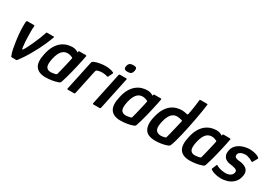

<svg xmlns="http://www.w3.org/2000/svg" viewBox="20 -1505 3281 2322"><g transform="rotate(30 1660.5 -343.5)"><path d="M128 0Q120 0 118 -6Q101 -47 92 -95Q83 -143 76 -190Q64 -270 61 -333Q58 -396 60 -443Q61 -456 63.5 -464Q66 -472 75 -472H164Q170 -472 173.5 -468.5Q177 -465 176 -460Q172 -429 172.5 -391.5Q173 -354 174 -308Q175 -274 176.5 -246Q178 -218 181 -196Q184 -174 186 -157Q188 -146 194 -147Q200 -148 204 -157Q216 -174 231.5 -205.5Q247 -237 269 -283Q292 -334 311.5 -383.5Q331 -433 341 -466Q344 -471 348 -471H445Q451 -471 449 -464Q427 -403 396 -334Q365 -265 325 -195Q299 -147 269 -100Q239 -53 202 -5Q198 1 193 1Z M601 6Q503 6 463 -51Q423 -108 450 -229Q466 -305 495 -353Q524 -401 559.5 -427.5Q595 -454 632.5 -464.5Q670 -475 706 -475Q732 -475 755.5 -466Q779 -457 787 -448L791 -463Q793 -469 796 -470Q799 -471 805 -471H889Q901 -471 901 -461Q897 -438 889 -399.5Q881 -361 870.5 -314.5Q860 -268 848 -219Q836 -170 823 -125Q810 -80 799 -47Q795 -37 789 -31Q783 -25 762 -19Q738 -10 693.5 -2Q649 6 601 6ZM625 -80Q637 -80 651 -82Q665 -84 676 -86.5Q687 -89 692 -90Q698 -92 702 -95.5Q706 -99 708 -107Q714 -130 720.5 -156Q727 -182 733.5 -209Q740 -236 746 -262Q752 -288 757 -310Q762 -332 765 -348Q767 -355 765 -359Q763 -363 757 -365Q745 -370 728 -375.5Q711 -381 692 -381Q677 -381 659 -376Q641 -371 623 -355.5Q605 -340 589 -309.5Q573 -279 562 -229Q544 -144 561.5 -112Q579 -80 625 -80Z M1162 -476Q1233 -476 1276 -456Q1285 -452 1285.5 -449Q1286 -446 1284 -440L1257 -385Q1254 -377 1250.5 -376Q1247 -375 1240 -377Q1224 -383 1203.5 -385.5Q1183 -388 1170 -388Q1154 -388 1141 -386Q1128 -384 1118.5 -381.5Q1109 -379 1103 -377Q1098 -374 1092.5 -370Q1087 -366 1084 -352L1013 -18Q1010 -6 1006.5 -3Q1003 0 995 0H911Q907 0 903.5 -2.5Q900 -5 903 -15L989 -418Q992 -433 996.5 -437.5Q1001 -442 1012 -447Q1044 -461 1087 -468.5Q1130 -476 1162 -476Z M1498 -602Q1493 -575 1478.5 -561.5Q1464 -548 1428 -548Q1394 -548 1384 -561.5Q1374 -575 1380 -602Q1384 -625 1400 -639Q1416 -653 1451 -653Q1489 -653 1496 -639Q1503 -625 1498 -602ZM1369 -11Q1367 0 1355 0H1268Q1257 0 1259 -11L1354 -461Q1357 -472 1368 -472H1455Q1460 -472 1463 -469Q1466 -466 1464 -461Z M1648 6Q1550 6 1510 -51Q1470 -108 1497 -229Q1513 -305 1542 -353Q1571 -401 1606.5 -427.5Q1642 -454 1679.5 -464.5Q1717 -475 1753 -475Q1779 -475 1802.5 -466Q1826 -457 1834 -448L1838 -463Q1840 -469 1843 -470Q1846 -471 1852 -471H1936Q1948 -471 1948 -461Q1944 -438 1936 -399.5Q1928 -361 1917.5 -314.5Q1907 -268 1895 -219Q1883 -170 1870 -125Q1857 -80 1846 -47Q1842 -37 1836 -31Q1830 -25 1809 -19Q1785 -10 1740.5 -2Q1696 6 1648 6ZM1672 -80Q1684 -80 1698 -82Q1712 -84 1723 -86.5Q1734 -89 1739 -90Q1745 -92 1749 -95.5Q1753 -99 1755 -107Q1761 -130 1767.5 -156Q1774 -182 1780.5 -209Q1787 -236 1793 -262Q1799 -288 1804 -310Q1809 -332 1812 -348Q1814 -355 1812 -359Q1810 -363 1804 -365Q1792 -370 1775 -375.5Q1758 -381 1739 -381Q1724 -381 1706 -376Q1688 -371 1670 -355.5Q1652 -340 1636 -309.5Q1620 -279 1609 -229Q1591 -144 1608.5 -112Q1626 -80 1672 -80Z M1978 -229Q1995 -305 2023.5 -353Q2052 -401 2087 -427.5Q2122 -454 2159.5 -464.5Q2197 -475 2233 -475Q2251 -475 2270.5 -471.5Q2290 -468 2302 -465Q2310 -463 2314.5 -464Q2319 -465 2321 -473Q2325 -491 2329 -513Q2333 -535 2336.5 -557.5Q2340 -580 2343 -602Q2346 -624 2348.5 -643Q2351 -662 2352 -674Q2353 -688 2356.5 -691Q2360 -694 2368 -694H2451Q2457 -694 2461 -692.5Q2465 -691 2464 -685Q2459 -642 2450 -587Q2441 -532 2429.5 -470.5Q2418 -409 2405.5 -347.5Q2393 -286 2379.5 -228.5Q2366 -171 2353 -124.5Q2340 -78 2327 -47Q2323 -37 2317 -31Q2311 -25 2289 -18Q2267 -9 2223.5 -1Q2180 7 2132 7Q2092 7 2059.5 -2.5Q2027 -12 2007 -32Q1978 -59 1970 -108.5Q1962 -158 1978 -229ZM2090 -229Q2075 -161 2085 -129.5Q2095 -98 2120 -90Q2132 -82 2150.5 -80.5Q2169 -79 2188.5 -82Q2208 -85 2224 -90Q2228 -93 2230.5 -95.5Q2233 -98 2234 -103Q2240 -126 2247 -153Q2254 -180 2260.5 -208Q2267 -236 2273.5 -262.5Q2280 -289 2285.5 -313Q2291 -337 2295 -354Q2297 -362 2295 -365Q2293 -368 2288 -369Q2272 -374 2253.5 -377.5Q2235 -381 2220 -381Q2205 -381 2187 -376Q2169 -371 2151 -355.5Q2133 -340 2117 -309.5Q2101 -279 2090 -229Z M2614 6Q2516 6 2476 -51Q2436 -108 2463 -229Q2479 -305 2508 -353Q2537 -401 2572.5 -427.5Q2608 -454 2645.5 -464.5Q2683 -475 2719 -475Q2745 -475 2768.5 -466Q2792 -457 2800 -448L2804 -463Q2806 -469 2809 -470Q2812 -471 2818 -471H2902Q2914 -471 2914 -461Q2910 -438 2902 -399.5Q2894 -361 2883.5 -314.5Q2873 -268 2861 -219Q2849 -170 2836 -125Q2823 -80 2812 -47Q2808 -37 2802 -31Q2796 -25 2775 -19Q2751 -10 2706.5 -2Q2662 6 2614 6ZM2638 -80Q2650 -80 2664 -82Q2678 -84 2689 -86.5Q2700 -89 2705 -90Q2711 -92 2715 -95.5Q2719 -99 2721 -107Q2727 -130 2733.5 -156Q2740 -182 2746.5 -209Q2753 -236 2759 -262Q2765 -288 2770 -310Q2775 -332 2778 -348Q2780 -355 2778 -359Q2776 -363 2770 -365Q2758 -370 2741 -375.5Q2724 -381 2705 -381Q2690 -381 2672 -376Q2654 -371 2636 -355.5Q2618 -340 2602 -309.5Q2586 -279 2575 -229Q2557 -144 2574.5 -112Q2592 -80 2638 -80Z M2924 -106Q2927 -115 2932.5 -114Q2938 -113 2943 -109Q2957 -100 2979 -93Q3001 -86 3024.5 -82.5Q3048 -79 3066 -79Q3089 -79 3109 -85.5Q3129 -92 3144 -105.5Q3159 -119 3164 -141Q3168 -159 3161.5 -169.5Q3155 -180 3134.5 -187Q3114 -194 3076 -200Q3055 -202 3032 -208.5Q3009 -215 2991 -230Q2973 -245 2964.5 -271.5Q2956 -298 2965 -341Q2975 -385 3007 -415Q3039 -445 3086 -461Q3133 -477 3186 -477Q3203 -477 3227.5 -473Q3252 -469 3276 -461Q3300 -453 3315 -439Q3321 -434 3321 -430.5Q3321 -427 3317 -421L3285 -365Q3280 -354 3267 -360Q3255 -368 3237.5 -376Q3220 -384 3201.5 -389Q3183 -394 3168 -394Q3127 -394 3102 -379.5Q3077 -365 3072 -344Q3068 -324 3076.5 -312.5Q3085 -301 3102.5 -296Q3120 -291 3143 -289Q3164 -288 3189 -281Q3214 -274 3235 -259.5Q3256 -245 3266.5 -218.5Q3277 -192 3268 -151Q3256 -92 3219.5 -57.5Q3183 -23 3137.5 -9Q3092 5 3050 5Q3032 5 3003.5 1Q2975 -3 2948 -12Q2921 -21 2903 -34Q2897 -40 2900 -48Z"/></g></svg>

Font: Glory SemiBold
Style: Italic
Weight: 600
Italic angle: -12°
Designer: Robert Leuschke
Foundry: Robert Leuschke
Version: Version 1.011